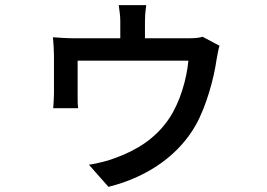

<svg xmlns="http://www.w3.org/2000/svg" viewBox="-20 -647 1040 747"><path d="M742 -161C784 -236 813 -347 822 -412C825 -428 829 -454 834 -469L768 -504C757 -500 740 -498 708 -498H544V-564C544 -582 545 -599 549 -627H442C446 -599 448 -582 448 -564V-498H273C244 -498 211 -500 186 -502C188 -483 190 -449 190 -431V-282C190 -264 188 -242 187 -226H284C282 -240 282 -261 282 -277V-411H713C706 -337 680 -250 640 -189C587 -108 510 -62 430 -33C406 -23 360 -11 326 -6L402 80C565 39 680 -51 742 -161Z"/></svg>

Font: Glow Sans SC Normal Medium
Style: Regular
Weight: 600
Designer: Ryoko NISHIZUKA (kana, bopomofo & ideographs); Paul D. Hunt (Latin, Greek & Cyrillic); Sandoll Communications, Soo-young
Version: Version 0.93